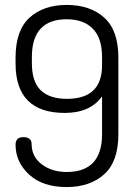

<svg xmlns="http://www.w3.org/2000/svg" viewBox="-20 -751 557 777"><path d="M43 -165C43 -118.3 61.3 -78.2 98 -44.5C134.7 -10.8 185 6 249 6C312.3 6 363.2 -11.2 401.5 -45.5C439.8 -79.8 459 -134 459 -208V-518C459 -591.3 440 -645.2 402 -679.5C364 -713.8 313.3 -731 250 -731C187.3 -731 137.2 -713.8 99.5 -679.5C61.8 -645.2 43 -591.3 43 -518V-494C43 -360.7 109.3 -294 242 -294C310.7 -294 361 -316.3 393 -361V-208C393 -106 345.3 -55 250 -55C210 -55 176.3 -65.3 149 -86C121.7 -106.7 108 -134 108 -168C108 -186.7 96.7 -196 74 -196C53.3 -196 43 -185.7 43 -165ZM109 -496V-520C109 -622 156 -673 250 -673C295.3 -673 330.5 -660.3 355.5 -635C380.5 -609.7 393 -571.3 393 -520V-487C393 -396.3 345.7 -351 251 -351C204.3 -351 169 -362.5 145 -385.5C121 -408.5 109 -445.3 109 -496Z"/></svg>

Font: Terminal Dosis
Style: Book
Weight: 400
Designer: EdgarTolentino, PabloImpallari, IginoMarini
Foundry: EdgarTolentino, PabloImpallari, IginoMarini
Version: Version 1.006